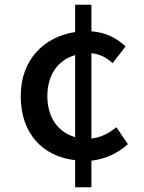

<svg xmlns="http://www.w3.org/2000/svg" viewBox="-20 -733 610 815"><path d="M299 -53V62H368V-51C424 -57 479 -81 523 -121L474 -193C446 -170 410 -149 368 -145V-507C401 -504 431 -490 458 -465L513 -536C478 -569 430 -596 368 -600V-713H299V-597C168 -577 68 -481 68 -325C68 -166 161 -69 299 -53ZM181 -325C181 -414 225 -478 299 -499V-151C225 -172 181 -236 181 -325Z"/></svg>

Font: コーポレート・ロゴ ver3 Medium
Style: Regular
Weight: 500
Designer: [KANA_main] LOGOTYPE.JP [Source Han Sans] Ryoko NISHIZUKA 西塚涼子 (kana, bopomofo & ideographs); Paul D. Hunt (Latin, Greek
Version: Version 12.001;FEAKit 1.0